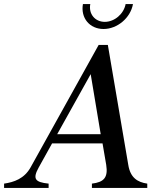

<svg xmlns="http://www.w3.org/2000/svg" viewBox="-54 -920 793 940"><path d="M-34 0H184V-21C116 -28 105 -45 136 -101L201 -218H448L466 -113C476 -50 454 -28 396 -21V0H667V-21C619 -28 584 -50 574 -113L474 -700H429L96 -101C65 -45 14 -28 -34 -21ZM226 -263 390 -557 439 -263ZM352 -900C340 -832 385 -778 453 -778C520 -778 585 -832 597 -900H561C552 -852 507 -813 459 -813C411 -813 379 -852 388 -900Z"/></svg>

Font: RL Madena Oblique
Style: Regular
Weight: 400
Italic angle: -10°
Designer: I Kadek Wantara Putra
Foundry: Roughlines ID
Version: Version 1.000;Glyphs 3.1.2 (3151)